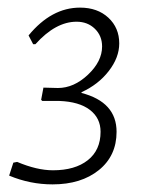

<svg xmlns="http://www.w3.org/2000/svg" viewBox="-20 -480 379 504"><path d="M118 4Q59 4 4 -19L15 -53L25 -55Q77 -33 119 -33Q177 -33 210.5 -59.5Q244 -86 244 -134Q244 -170 216 -191.5Q188 -213 136 -215H91L88 -218L94 -250L132 -249Q174 -249 211 -284Q248 -319 248 -358Q248 -386 229 -404.5Q210 -423 181 -423Q126 -423 73 -364H67L55 -387Q115 -460 190 -460Q236 -460 264.5 -433.5Q293 -407 293 -366Q293 -329 265.5 -293.5Q238 -258 194 -238V-236Q286 -212 286 -134Q286 -71 239.5 -33.5Q193 4 118 4Z"/></svg>

Font: Alegreya Sans SC Light
Style: Italic
Weight: 300
Italic angle: -7°
Designer: Juan Pablo del Peral
Foundry: Huerta Tipografica
Version: Version 2.007